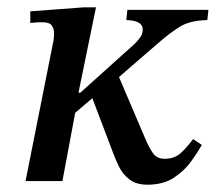

<svg xmlns="http://www.w3.org/2000/svg" viewBox="-20 -496 591 526"><path d="M151 0H50L125 -377Q126 -380 127 -388Q128 -396 128 -406Q128 -417 122 -426Q116 -435 96 -435Q83 -435 73 -434Q63 -433 63 -433V-465L211 -476H243L195 -242H200L349 -376Q359 -386 365 -395Q371 -404 371 -415Q371 -440 326 -441L329 -469H551L548 -441Q499 -440 470.5 -421.5Q442 -403 417 -381L306 -285L378 -116Q388 -92 399 -76.5Q410 -61 431 -61Q458 -61 475 -76.5Q492 -92 509 -115L533 -99Q532 -98 530 -94Q521 -78 503 -53Q485 -28 456 -9Q427 10 384 10Q353 10 334.5 -4.5Q316 -19 306.5 -38.5Q297 -58 291 -74L233 -227L186 -187Z"/></svg>

Font: STIX Two Text Medium
Style: Italic
Weight: 500
Italic angle: -12°
Designer: Ross Mills, John Hudson & Paul Hanslow, Tiro Typeworks Ltd; with prior portions MicroPress Inc. and Coen Hoffman, Elsevi
Foundry: Tiro Typeworks Ltd
Version: Version 2.13 b171